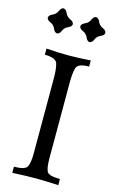

<svg xmlns="http://www.w3.org/2000/svg" viewBox="-138 -979 622 1033"><g transform="rotate(15 172.5 -463.0)"><path d="M299.8 0Q219.2 -3.9 172.4 -3.9Q117.7 -3.9 43.5 0V-34.2Q106 -34.2 116.9 -56.9Q127.9 -79.6 127.9 -129.9V-548.3Q127.9 -600.1 119.4 -629.6Q110.8 -659.2 48.3 -659.2V-693.4Q112.8 -688.5 172.4 -688.5Q224.6 -688.5 294.9 -693.4V-659.2Q233.4 -659.2 224.9 -631.1Q216.3 -603 216.3 -549.3V-127Q216.3 -75.7 226.6 -54.9Q236.8 -34.2 299.8 -34.2ZM262.7 -786.6Q249 -788.1 241 -807.4Q232.9 -826.7 213.6 -834.7Q194.3 -842.8 192.9 -856.4Q194.3 -870.1 213.6 -878.4Q232.9 -886.7 241 -905.8Q249 -924.8 262.7 -926.3Q276.4 -924.8 284.7 -905.8Q293 -886.7 312 -878.4Q331.1 -870.1 332.5 -856.4Q331.1 -842.8 312 -834.7Q293 -826.7 284.7 -807.4Q276.4 -788.1 262.7 -786.6ZM81.5 -786.6Q67.9 -788.1 59.8 -807.4Q51.8 -826.7 32.5 -834.7Q13.2 -842.8 11.7 -856.4Q13.2 -870.1 32.5 -878.4Q51.8 -886.7 59.8 -905.8Q67.9 -924.8 81.5 -926.3Q95.2 -924.8 103.5 -905.8Q111.8 -886.7 130.9 -878.4Q149.9 -870.1 151.4 -856.4Q149.9 -842.8 130.9 -834.7Q111.8 -826.7 103.5 -807.4Q95.2 -788.1 81.5 -786.6Z"/></g></svg>

Font: Almanac
Style: Regular
Weight: 400
Designer: Eden's Almanac
Version: Version 3.501;March 28, 2021;FontCreator 13.0.0.2683 64-bit